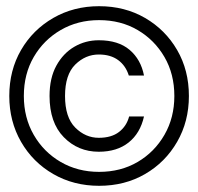

<svg xmlns="http://www.w3.org/2000/svg" viewBox="-20 -660 640 620"><path d="M300 -60Q218 -60 152 -98Q86 -136 48 -202Q10 -268 10 -350Q10 -433 48 -498.5Q86 -564 152 -602Q218 -640 300 -640Q383 -640 448.5 -602Q514 -564 552 -498.5Q590 -433 590 -350Q590 -268 552 -202Q514 -136 448.5 -98Q383 -60 300 -60ZM300 -105Q370 -105 424.5 -137Q479 -169 511 -224.5Q543 -280 543 -350Q543 -421 511 -476Q479 -531 424.5 -563Q370 -595 300 -595Q231 -595 176 -563Q121 -531 89 -476Q57 -421 57 -350Q57 -280 89 -224.5Q121 -169 176 -137Q231 -105 300 -105ZM299 -170Q232 -170 186 -217Q140 -264 140 -350Q140 -408 162 -448Q184 -488 220 -509Q256 -530 299 -530Q362 -530 398.5 -499Q435 -468 445 -416H396Q386 -448 361.5 -466Q337 -484 299 -484Q256 -484 223 -451.5Q190 -419 190 -350Q190 -281 223 -248Q256 -215 299 -215Q340 -215 364.5 -234Q389 -253 397 -284H445Q433 -230 395.5 -200Q358 -170 299 -170Z"/></svg>

Font: DM Mono Medium
Style: Regular
Weight: 500
Designer: Colophon Foundry
Foundry: Colophon Foundry
Version: Version 1.000; ttfautohint (v1.8.2.53-6de2)